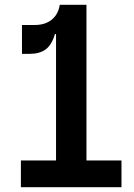

<svg xmlns="http://www.w3.org/2000/svg" viewBox="-20 -775 554 795"><path d="M256.5 -755H338V-110.5H483V0H66.5V-110.5H212V-692.5ZM71 -671.5H124Q153 -671.5 174.8 -681.5Q196.5 -691.5 210 -710.2Q223.5 -729 227.5 -755H267.5L235.5 -634H207.5Q194 -588.5 168.8 -570.2Q143.5 -552 103 -552H71Z"/></svg>

Font: Hepta Slab ExtraLight SemiBold
Style: Regular
Weight: 600
Version: Version 1.102